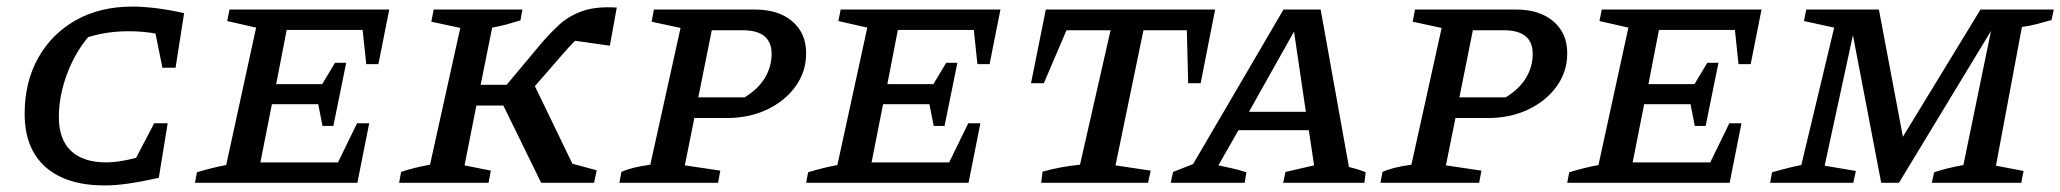

<svg xmlns="http://www.w3.org/2000/svg" viewBox="-20 -556 6267 584"><path d="M298 8Q182 8 118.5 -48Q55 -104 55 -210Q55 -307 96.5 -380.5Q138 -454 211.5 -495Q285 -536 383 -536Q415 -536 455.5 -531Q496 -526 540 -516L514 -350H474L453 -454Q414 -461 371 -461Q341 -461 311 -457Q281 -453 248 -443Q207 -394 183 -328.5Q159 -263 159 -200Q159 -132 196 -97Q233 -62 304 -62Q341 -62 394 -76L449 -181H490L463 -15Q408 -3 369.5 2.5Q331 8 298 8Z M573 0 579 -32Q602 -39 624 -44.5Q646 -50 668 -54L759 -472L671 -492L678 -527H1164L1131 -361H1094L1083 -465H852L820 -300H960L999 -365H1033L994 -173H961L948 -239H807L772 -62H1008L1066 -181H1103L1067 0Z M1194 0 1200 -33Q1220 -40 1242.5 -45.5Q1265 -51 1288 -55L1380 -471L1292 -490L1299 -527H1569L1563 -494Q1544 -488 1522 -482Q1500 -476 1477 -472L1442 -298H1521L1623 -420Q1650 -452 1679.5 -479.5Q1709 -507 1750.5 -522Q1792 -537 1856 -533L1835 -417L1729 -432Q1719 -422 1708.5 -410.5Q1698 -399 1687 -386L1607 -294L1721 -58L1795 -38L1787 0H1626L1511 -235H1429L1393 -53L1473 -37L1466 0Z M1864 0 1870 -33Q1885 -40 1906.5 -45.5Q1928 -51 1958 -55L2050 -471L1962 -490L1969 -527H2276Q2348 -527 2390 -491Q2432 -455 2432 -394Q2432 -338 2400 -293.5Q2368 -249 2313.5 -223Q2259 -197 2191 -197H2092L2063 -53L2171 -37L2164 0ZM2239 -464H2145L2104 -260H2245Q2286 -285 2306.5 -319Q2327 -353 2327 -392Q2327 -464 2239 -464Z M2432 0 2438 -32Q2461 -39 2483 -44.5Q2505 -50 2527 -54L2618 -472L2530 -492L2537 -527H3023L2990 -361H2953L2942 -465H2711L2679 -300H2819L2858 -365H2892L2853 -173H2820L2807 -239H2666L2631 -62H2867L2925 -181H2962L2926 0Z M3676 -527 3632 -303H3594L3590 -464H3458L3373 -53L3480 -37L3472 0H3147L3151 -34Q3180 -42 3207.5 -47Q3235 -52 3265 -55L3358 -464H3224L3155 -303H3116L3161 -527Z M4083 -48Q4110 -42 4134 -32L4130 0H3883L3890 -33L3977 -53L3961 -160H3747L3686 -53Q3708 -48 3727.5 -44Q3747 -40 3771 -32L3766 0H3541L3548 -33L3609 -57L3884 -527H3997ZM3779 -216H3952L3916 -460Z M4179 0 4185 -33Q4200 -40 4221.5 -45.5Q4243 -51 4273 -55L4365 -471L4277 -490L4284 -527H4591Q4663 -527 4705 -491Q4747 -455 4747 -394Q4747 -338 4715 -293.5Q4683 -249 4628.5 -223Q4574 -197 4506 -197H4407L4378 -53L4486 -37L4479 0ZM4554 -464H4460L4419 -260H4560Q4601 -285 4621.5 -319Q4642 -353 4642 -392Q4642 -464 4554 -464Z M4747 0 4753 -32Q4776 -39 4798 -44.5Q4820 -50 4842 -54L4933 -472L4845 -492L4852 -527H5338L5305 -361H5268L5257 -465H5026L4994 -300H5134L5173 -365H5207L5168 -173H5135L5122 -239H4981L4946 -62H5182L5240 -181H5277L5241 0Z M5364 0 5370 -32Q5395 -39 5416.5 -44.5Q5438 -50 5459 -54L5559 -472L5467 -492L5474 -527H5695L5768 -140L6004 -527H6227L6220 -495Q6195 -488 6174 -482.5Q6153 -477 6130 -474L6051 -52L6135 -36L6128 0H5856L5863 -32Q5884 -39 5906.5 -44.5Q5929 -50 5952 -54L6036 -462L5756 0H5702L5616 -449L5530 -52L5625 -36L5617 0Z"/></svg>

Font: Piazzolla SC Medium
Style: Italic
Weight: 500
Italic angle: -11.3°
Designer: Juan Pablo del Peral
Foundry: Huerta Tipografica
Version: Version 1.330